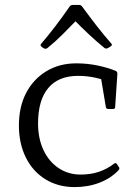

<svg xmlns="http://www.w3.org/2000/svg" viewBox="-20 -755 562 782"><path d="M284 7Q217 7 165.5 -24.5Q114 -56 85.5 -113Q57 -170 57 -244Q57 -320 86.5 -376.5Q116 -433 169 -465Q222 -497 291 -497Q336 -497 378.5 -488Q421 -479 452 -466Q459 -462 458 -453L449 -319Q449 -311 440 -311H421Q412 -311 411 -320L390 -445L429 -418Q403 -431 368.5 -438.5Q334 -446 298 -446Q218 -446 176.5 -396.5Q135 -347 135 -252Q135 -191 157 -144Q179 -97 218.5 -70.5Q258 -44 308 -44Q350 -44 383.5 -55.5Q417 -67 444 -88Q451 -94 456 -87L464 -75Q469 -69 463 -62Q432 -29 385.5 -11Q339 7 284 7ZM149 -565Q142 -571 148 -577Q176 -610 204.5 -647Q233 -684 264 -729Q269 -735 277 -735H301Q310 -735 314 -729Q347 -684 375.5 -647.5Q404 -611 433 -578Q439 -572 432 -567Q429 -565 426 -563Q423 -561 419 -559Q411 -555 405 -560Q373 -586 341 -616Q309 -646 277 -679H298Q266 -646 235.5 -615.5Q205 -585 174 -560Q167 -554 159 -558Q157 -559 154 -561Q151 -563 149 -565Z"/></svg>

Font: Hahmlet Light
Style: Regular
Weight: 300
Designer: Minjoo Ham & Mark Frömberg
Foundry: hypertype
Version: Version 1.002